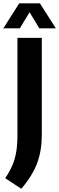

<svg xmlns="http://www.w3.org/2000/svg" viewBox="-50 -969 358 1162"><path d="M79 173.5 -18.5 109.5Q9.5 68 25.5 29.8Q41.5 -8.5 48.5 -51.5Q55.5 -94.5 55.5 -150V-740H203V-151Q203 -58 175 17.8Q147 93.5 79 173.5ZM-30 -797.5 66.5 -949H191.5L288 -797.5H188L129 -895L70 -797.5Z"/></svg>

Font: Encode Sans Condensed Condensed
Style: Bold
Weight: 700
Width: 3
Designer: Multiple Designers
Foundry: Impallari Type
Version: Version 3.000; ttfautohint (v1.8.3) -l 8 -r 50 -G 200 -x 14 